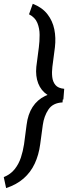

<svg xmlns="http://www.w3.org/2000/svg" viewBox="-66 -799 384 999"><path d="M85 -724.6 104.5 -779.3Q153.3 -760.3 180.4 -725.6Q207.5 -690.9 216.6 -646.5Q225.6 -602.1 219.7 -552.7L206.5 -451.2Q203.1 -423.8 205.8 -398.7Q208.5 -373.5 222.4 -356.7Q236.3 -339.8 268.1 -336.9L263.7 -281.2Q213.4 -283.7 180.4 -305.7Q147.5 -327.6 132.8 -365.2Q118.2 -402.8 123 -451.7L136.2 -553.2Q140.1 -583.5 140.1 -617.2Q140.1 -650.9 128.4 -679.7Q116.7 -708.5 85 -724.6ZM-34.2 179.7 -46.4 122.6Q-10.7 107.9 10.5 81.1Q31.7 54.2 42.7 20.8Q53.7 -12.7 59.1 -48.3L72.3 -148.9Q79.1 -204.6 103.5 -242.2Q127.9 -279.8 168.5 -299.6Q209 -319.3 264.2 -320.8L259.3 -266.1Q209 -263.7 186 -229.2Q163.1 -194.8 156.7 -148.9L143.1 -48.3Q135.7 7.3 114.7 52.2Q93.8 97.2 57.1 129.4Q20.5 161.6 -34.2 179.7Z"/></svg>

Font: Roboto Condensed
Style: Italic
Weight: 400
Italic angle: -12°
Designer: Christian Robertson
Foundry: Google
Version: Version 3.0